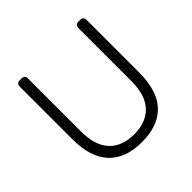

<svg xmlns="http://www.w3.org/2000/svg" viewBox="-178 -869 1047 1047"><g transform="rotate(-45 345.5 -345.0)"><path d="M563 -700H581Q591 -700 597 -693.5Q603 -687 603 -677V-271Q603 -128 537 -59Q471 10 346 10Q221 10 154.5 -59.5Q88 -129 88 -271V-677Q88 -687 94 -693.5Q100 -700 110 -700H128Q139 -700 145 -694Q151 -688 151 -677V-268Q151 -158 202 -104Q253 -50 346 -50Q438 -50 489 -104Q540 -158 540 -268V-677Q540 -688 546.5 -694Q553 -700 563 -700Z"/></g></svg>

Font: Rubik
Style: Regular
Weight: 300
Designer: Hubert & Fischer
Foundry: Hubert & Fischer
Version: Version 1.100